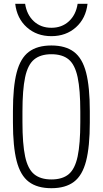

<svg xmlns="http://www.w3.org/2000/svg" viewBox="-20 -979 540 1009"><path d="M250 10Q176 10 131.5 -23.5Q87 -57 67.5 -133Q48 -209 48 -335V-395Q48 -522 67.5 -597.5Q87 -673 131.5 -706.5Q176 -740 250 -740Q324 -740 368.5 -706.5Q413 -673 432.5 -597.5Q452 -522 452 -395V-335Q452 -209 432.5 -133Q413 -57 368.5 -23.5Q324 10 250 10ZM250 -36Q308 -36 341 -63.5Q374 -91 388 -157Q402 -223 402 -337V-393Q402 -507 388 -573Q374 -639 341 -666.5Q308 -694 250 -694Q193 -694 159.5 -666.5Q126 -639 112 -573Q98 -507 98 -393V-337Q98 -223 112 -157Q126 -91 159.5 -63.5Q193 -36 250 -36ZM250 -789Q173 -789 121 -835.5Q69 -882 60 -959H112Q121 -901 158 -867Q195 -833 250 -833Q305 -833 342 -867Q379 -901 388 -959H440Q431 -882 379 -835.5Q327 -789 250 -789Z"/></svg>

Font: M PLUS Code Latin Light
Style: Regular
Weight: 300
Designer: Coji Morishita
Foundry: UNDERFOREST DESIGN
Version: Version 1.002; ttfautohint (v1.8.3)